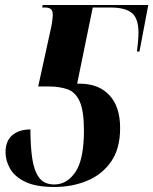

<svg xmlns="http://www.w3.org/2000/svg" viewBox="-20 -734 610 764"><path d="M196 10Q123 10 80.5 -10.5Q38 -31 20 -63Q2 -95 2 -128Q2 -173 29 -196Q56 -219 101 -219Q101 -155 108 -105.5Q115 -56 135 -28Q155 0 196 0Q247 0 280.5 -50Q314 -100 314 -215Q314 -293 297 -330.5Q280 -368 248 -379Q216 -390 172 -390H132L185 -632Q190 -662 190 -674Q190 -692 182 -698Q174 -704 161 -704H148L150 -714H570L535 -529H525Q528 -552 529.5 -571Q531 -590 531 -604Q531 -661 504.5 -682.5Q478 -704 421 -704H349L287 -401H298Q372 -401 415 -355.5Q458 -310 458 -224Q458 -143 422.5 -91.5Q387 -40 327.5 -15Q268 10 196 10Z"/></svg>

Font: Noto Serif Display ExtraCondensed ExtraBold
Style: Italic
Weight: 800
Width: 2
Italic angle: -12°
Designer: Monotype Design Team
Foundry: Monotype Imaging Inc.
Version: Version 2.009